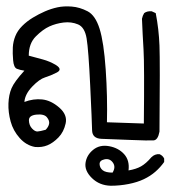

<svg xmlns="http://www.w3.org/2000/svg" viewBox="-20 -282 545 614"><path d="M334 312Q298 311 274 287.5Q250 264 253.5 239Q257 214 278 197Q299 180 329 185.5Q359 191 377 211Q395 231 391 263Q415 259 431 250Q447 241 464 221Q475 210 490 211Q500 215 505 225V236Q493 253 477 267Q461 281 440 291Q419 301 391 306.5Q363 312 334 312ZM340 270Q351 252 341 238Q331 224 314.5 227.5Q298 231 298.5 243Q299 255 308.5 262.5Q318 270 340 270ZM92 188Q64 183 43 159.5Q22 136 14 106.5Q6 77 7 49Q8 21 17 0Q26 -21 58 -56Q44 -58 34 -62Q24 -66 22 -89Q20 -112 21 -130.5Q22 -149 29 -166.5Q36 -184 51 -199Q66 -214 85 -225.5Q104 -237 123.5 -245.5Q143 -254 163.5 -258.5Q184 -263 209.5 -261Q235 -259 260 -246Q285 -233 298.5 -190Q312 -147 318 -60Q324 27 322 109L440 113Q442 -75 439 -123.5Q436 -172 434 -222Q436 -232 441 -240Q450 -247 465 -246L478 -240Q488 -189 490 -136Q492 -83 490 139Q485 166 471 167Q457 168 396 165.5Q335 163 305 162Q275 161 274.5 134.5Q274 108 268.5 -7.5Q263 -123 257 -159Q251 -195 229.5 -204Q208 -213 183.5 -210Q159 -207 138 -197.5Q117 -188 94.5 -165.5Q72 -143 72 -104Q94 -98 116.5 -92Q139 -86 159 -74Q181 -60 161.5 -50Q142 -40 124 -34.5Q106 -29 83 -5Q60 19 58 44Q87 33 115 36Q143 39 169.5 62Q196 85 190 112.5Q184 140 167 157.5Q150 175 132 182.5Q114 190 92 188ZM126 133Q135 124 137 114Q139 104 130 93Q121 82 96.5 84.5Q72 87 72.5 103Q73 119 82.5 129Q92 139 100 138.5Q108 138 126 133Z"/></svg>

Font: NaniFont Regular
Style: Regular
Weight: 400
Designer: Nanigashitei
Version: Version 1.036